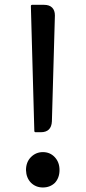

<svg xmlns="http://www.w3.org/2000/svg" viewBox="-20 -745 362 811"><path d="M110.4 -719.7Q110.4 -721.7 111.8 -723.1Q113.3 -724.6 115.2 -724.6H166Q188.5 -724.6 200.2 -712.9Q211.9 -701.2 211.9 -679.7Q211.9 -678.7 199.2 -232.4Q198.2 -210 186.5 -198.2Q174.8 -186.5 152.3 -186.5H129.9Q127.9 -186.5 126.5 -188Q125 -189.5 125 -191.4ZM110.4 26.4Q90.8 5.9 89.8 -26.4Q89.8 -60.5 110.8 -81.5Q131.8 -102.5 161.1 -102.5Q191.4 -102.5 211.4 -81.1Q231.4 -59.6 231.4 -26.9Q231.4 5.9 211.9 27.3Q191.4 46.9 161.1 46.9Q130.9 46.9 110.4 26.4Z"/></svg>

Font: TaiwanPearl
Style: Regular
Weight: 400
Version: Version 2.102